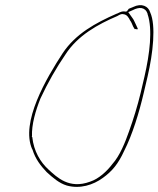

<svg xmlns="http://www.w3.org/2000/svg" viewBox="-20 -710 614 744"><path d="M137 -329C165 -389 198 -447 233 -498C281 -573 360 -616 435 -648C442 -652 449 -657 458 -655C473 -654 480 -639 484 -631C488 -626 492 -617 496 -607L502 -597C505 -598 508 -597 512 -596C513 -597 515 -598 513 -601L507 -614C502 -623 499 -633 494 -639L477 -663L495 -671C518 -683 542 -684 552 -657L551 -656C551 -655 552 -656 552 -655C572 -596 560 -501 540 -414L525 -350C513 -300 497 -248 480 -201C465 -158 444 -106 416 -75C395 -47 363 -17 329 -6C248 24 201 -23 169 -52C136 -82 111 -124 105 -179H103L104 -182C102 -227 118 -282 137 -329ZM105 -131H106V-130C117 -94 138 -67 161 -43C184 -22 209 0 239 9C290 23 341 7 379 -21C415 -47 438 -75 461 -125C493 -188 519 -273 537 -350L552 -414C573 -504 585 -612 562 -662C555 -686 529 -699 496 -683L479 -676C478 -674 475 -671 473 -668V-667L468 -665C455 -667 451 -666 433 -657H432C350 -621 273 -579 223 -504C161 -409 58 -236 105 -131ZM159 -41H160ZM458 -655H459ZM506 -611V-612ZM416 -73Z"/></svg>

Font: Stray Cat
Style: HlObl
Weight: 100
Version: Version 1.0